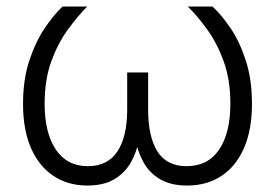

<svg xmlns="http://www.w3.org/2000/svg" viewBox="-20 -559 839 586"><path d="M246.6 7.3Q187.5 7.3 143.3 -22Q99.1 -51.3 74.7 -106.9Q50.3 -162.6 50.3 -242.2Q50.3 -315.4 69.1 -372.8Q87.9 -430.2 115.7 -471.9Q143.6 -513.7 170.9 -539.1H246.1Q215.8 -508.3 185.8 -466.8Q155.8 -425.3 136 -370.1Q116.2 -314.9 116.2 -242.2Q116.2 -153.3 150.4 -102.5Q184.6 -51.8 248 -51.8Q308.6 -51.8 338.4 -96.9Q368.2 -142.1 368.2 -224.6V-337.9H432.1V-224.6Q432.1 -142.1 460.4 -96.9Q488.8 -51.8 549.3 -51.8Q614.7 -51.8 648.9 -102.5Q683.1 -153.3 683.1 -242.2Q683.1 -315.9 662.8 -371.6Q642.6 -427.2 612.8 -468.5Q583 -509.8 553.2 -539.1H628.4Q655.8 -514.2 683.6 -473.1Q711.4 -432.1 730.2 -374.3Q749 -316.4 749 -242.2Q749 -162.6 724.6 -106.9Q700.2 -51.3 655.8 -22Q611.3 7.3 551.3 7.3Q501 7.3 468.3 -12.2Q435.5 -31.7 417.7 -64.2Q399.9 -96.7 392.6 -136.2H404.8Q397.9 -95.7 379.4 -63.2Q360.8 -30.8 328.4 -11.7Q295.9 7.3 246.6 7.3Z"/></svg>

Font: Inter 18pt Light
Style: Regular
Weight: 300
Designer: Rasmus Andersson
Foundry: rsms
Version: Version 4.001;git-66647c0bb